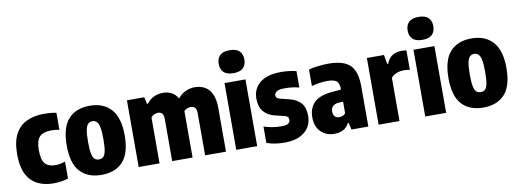

<svg xmlns="http://www.w3.org/2000/svg" viewBox="-63 -1174 4194 1554"><g transform="rotate(-10 2034.0 -397.0)"><path d="M276.5 10.5Q155 10.5 89.2 -57.8Q23.5 -126 23.5 -273.5Q23.5 -375 56.8 -437.5Q90 -500 151 -528.8Q212 -557.5 295 -557.5Q348 -557.5 395 -548V-409Q361 -415 328 -415Q262 -415 232 -383.8Q202 -352.5 202 -276.5Q202 -193.5 230 -162.8Q258 -132 315 -132Q349.5 -132 395 -147V-7.5Q367 1.5 336 6Q305 10.5 276.5 10.5Z M669 10.5Q555.5 10.5 493.2 -57.5Q431 -125.5 431 -271Q431 -419.5 493.2 -488.5Q555.5 -557.5 669 -557.5Q783 -557.5 845.2 -487Q907.5 -416.5 907.5 -272.5Q907.5 -126 845.2 -57.8Q783 10.5 669 10.5ZM669 -116.5Q690 -116.5 704 -128Q718 -139.5 725.2 -172.8Q732.5 -206 732.5 -270.5Q732.5 -337 725 -371.5Q717.5 -406 703.2 -418.2Q689 -430.5 669 -430.5Q649 -430.5 635 -418.2Q621 -406 613.5 -372.2Q606 -338.5 606 -273Q606 -207 613 -173.5Q620 -140 634.2 -128.2Q648.5 -116.5 669 -116.5Z M974.5 0V-548.5H1117L1129.5 -491.5H1136.5Q1187.5 -557.5 1272 -557.5Q1309 -557.5 1340.8 -541.8Q1372.5 -526 1392.5 -489.5Q1419 -523 1455.8 -540.2Q1492.5 -557.5 1532.5 -557.5Q1577.5 -557.5 1613.5 -538.2Q1649.5 -519 1670.8 -475Q1692 -431 1692 -356.5V0H1520.5V-347Q1520.5 -380.5 1506.8 -393Q1493 -405.5 1472.5 -405.5Q1460 -405.5 1444.5 -399.8Q1429 -394 1417.5 -382Q1417.5 -374.5 1417.5 -367V0H1250V-347Q1250 -380.5 1237 -393Q1224 -405.5 1204 -405.5Q1189.5 -405.5 1172.8 -398Q1156 -390.5 1146 -375.5V0Z M1776.5 0V-548.5H1948.5V0ZM1862.5 -615Q1808 -615 1782.5 -640Q1757 -665 1757 -709.5Q1757 -753.5 1782.5 -778.5Q1808 -803.5 1862.5 -803.5Q1917 -803.5 1942.5 -778.5Q1968 -753.5 1968 -709.5Q1968 -665 1942.5 -640Q1917 -615 1862.5 -615Z M2174.5 10.5Q2134.5 10.5 2097.5 5Q2060.5 -0.5 2026 -12.5V-147.5Q2058.5 -136.5 2095.2 -130.2Q2132 -124 2171 -124Q2211 -124 2226.5 -135.5Q2242 -147 2242 -166.5Q2242 -181.5 2234 -189.2Q2226 -197 2210 -201.5L2134.5 -219.5Q2074.5 -234 2041.5 -272.5Q2008.5 -311 2008.5 -379.5Q2008.5 -460 2067.8 -508.8Q2127 -557.5 2242.5 -557.5Q2278 -557.5 2309 -553.5Q2340 -549.5 2367 -543V-408Q2312.5 -422.5 2252 -422.5Q2199.5 -422.5 2181.5 -409Q2163.5 -395.5 2163.5 -379Q2163.5 -355 2196 -346.5L2271.5 -328Q2332.5 -313 2364.8 -276.2Q2397 -239.5 2397 -170Q2397 -86 2337 -37.8Q2277 10.5 2174.5 10.5Z M2583 10.5Q2514 10.5 2471 -33Q2428 -76.5 2428 -150.5Q2428 -230.5 2476.8 -275.8Q2525.5 -321 2638.5 -328.5L2695.5 -333V-338.5Q2695.5 -384.5 2674.5 -402.8Q2653.5 -421 2597.5 -421Q2568.5 -421 2534.5 -416.2Q2500.5 -411.5 2469 -402V-538Q2505 -547.5 2548.5 -552.5Q2592 -557.5 2631.5 -557.5Q2711.5 -557.5 2762.5 -535.8Q2813.5 -514 2837.8 -464.2Q2862 -414.5 2862 -330.5V0H2723L2710.5 -56.5H2703Q2684.5 -20 2653.2 -4.8Q2622 10.5 2583 10.5ZM2594.5 -170Q2594.5 -142.5 2608.2 -129Q2622 -115.5 2644.5 -115.5Q2657 -115.5 2670.5 -120.2Q2684 -125 2695.5 -138V-234.5L2659.5 -231.5Q2594.5 -227 2594.5 -170Z M2946.5 0V-548.5H3087L3100.5 -472H3108Q3125.5 -519 3158.5 -538Q3191.5 -557 3233.5 -557Q3244 -557 3254.5 -555.8Q3265 -554.5 3272.5 -553V-394Q3260.5 -396.5 3247 -397.5Q3233.5 -398.5 3222 -398.5Q3190 -398.5 3161.2 -386.5Q3132.5 -374.5 3118 -354.5V0Z M3329.5 0V-548.5H3501.5V0ZM3415.5 -615Q3361 -615 3335.5 -640Q3310 -665 3310 -709.5Q3310 -753.5 3335.5 -778.5Q3361 -803.5 3415.5 -803.5Q3470 -803.5 3495.5 -778.5Q3521 -753.5 3521 -709.5Q3521 -665 3495.5 -640Q3470 -615 3415.5 -615Z M3806.5 10.5Q3693 10.5 3630.8 -57.5Q3568.5 -125.5 3568.5 -271Q3568.5 -419.5 3630.8 -488.5Q3693 -557.5 3806.5 -557.5Q3920.5 -557.5 3982.8 -487Q4045 -416.5 4045 -272.5Q4045 -126 3982.8 -57.8Q3920.5 10.5 3806.5 10.5ZM3806.5 -116.5Q3827.5 -116.5 3841.5 -128Q3855.5 -139.5 3862.8 -172.8Q3870 -206 3870 -270.5Q3870 -337 3862.5 -371.5Q3855 -406 3840.8 -418.2Q3826.5 -430.5 3806.5 -430.5Q3786.5 -430.5 3772.5 -418.2Q3758.5 -406 3751 -372.2Q3743.5 -338.5 3743.5 -273Q3743.5 -207 3750.5 -173.5Q3757.5 -140 3771.8 -128.2Q3786 -116.5 3806.5 -116.5Z"/></g></svg>

Font: Encode Sans Cnd XBd
Style: Regular
Weight: 800
Width: 3
Designer: Multiple Designers
Foundry: Impallari Type
Version: Version 3.002; ttfautohint (v1.8.3) -l 8 -r 50 -G 200 -x 14 